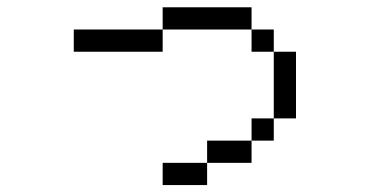

<svg xmlns="http://www.w3.org/2000/svg" viewBox="-20 -458 1040 540"><path d="M562.5 0H437.5V62.5H562.5ZM562.5 0H687.5V-62.5H562.5ZM687.5 -62.5H750V-125H687.5ZM750 -125H812.5V-312.5H750ZM750 -312.5V-375H687.5V-312.5ZM437.5 -375H187.5V-312.5H437.5ZM437.5 -375H687.5V-437.5H437.5Z"/></svg>

Font: UnifontExMono
Style: Regular
Weight: 500
Version: Version 15.0.06